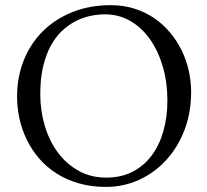

<svg xmlns="http://www.w3.org/2000/svg" viewBox="-20 -713 806 747"><path d="M136.7 -347.2Q136.7 -283.7 153.8 -225.1Q170.9 -166.5 203.9 -121.3Q236.8 -76.2 284.7 -49.1Q332.5 -22 393.6 -22Q452.1 -22 496.8 -45.4Q541.5 -68.8 571.3 -109.6Q601.1 -150.4 616.2 -204.8Q631.3 -259.3 631.3 -321.8Q631.3 -392.1 613.5 -453.4Q595.7 -514.6 563.7 -560.1Q531.7 -605.5 487.1 -631.3Q442.4 -657.2 388.7 -657.2Q360.8 -657.2 331.5 -651.1Q302.2 -645 274.2 -630.6Q246.1 -616.2 221.2 -592.8Q196.3 -569.3 177.5 -534.9Q158.7 -500.5 147.7 -454.1Q136.7 -407.7 136.7 -347.2ZM46.4 -336.9Q46.4 -413.6 72.8 -479Q99.1 -544.4 147 -591.8Q194.8 -639.2 262 -666Q329.1 -692.9 410.6 -692.9Q460.4 -692.9 502.9 -679.4Q545.4 -666 580.1 -642.3Q614.7 -618.7 641.6 -586.4Q668.5 -554.2 686.8 -516.8Q705.1 -479.5 714.4 -438Q723.6 -396.5 723.6 -355Q723.6 -273.4 697.3 -205.8Q670.9 -138.2 625.5 -89.1Q580.1 -40 520 -12.9Q460 14.2 392.6 14.2Q334.5 14.2 286.4 0.2Q238.3 -13.7 199.7 -38.3Q161.1 -63 132.3 -96.4Q103.5 -129.9 84.5 -168.9Q65.4 -208 55.9 -250.7Q46.4 -293.5 46.4 -336.9Z"/></svg>

Font: Simonetta
Style: Italic
Weight: 400
Italic angle: -2°
Designer: Gayaneh Bagdasaryan
Foundry: BrownFox
Version: Version 1.001